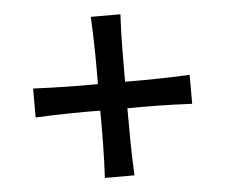

<svg xmlns="http://www.w3.org/2000/svg" viewBox="-43 -621 709 606"><g transform="rotate(-5 312.0 -318.0)"><path d="M64.5 -271.5V-363.3Q121.1 -360.8 170.2 -359.9Q219.2 -358.9 269.5 -359.4Q270 -412.1 269.3 -462.9Q268.6 -513.7 265.6 -572.8H359.4Q356.4 -513.7 356 -462.9Q355.5 -412.1 355.5 -359.4Q405.8 -358.9 454.8 -359.9Q503.9 -360.8 560.5 -363.3V-271.5Q503.9 -274.4 454.8 -275.1Q405.8 -275.9 355.5 -275.4Q355.5 -222.7 356 -172.4Q356.4 -122.1 359.4 -62.5H265.6Q268.6 -121.6 269.3 -172.1Q270 -222.7 269.5 -275.4Q219.2 -275.9 170.2 -275.1Q121.1 -274.4 64.5 -271.5Z"/></g></svg>

Font: Pinar-DS2-FD Medium
Style: Regular
Weight: 500
Designer: Amin Abedi
Version: Version 3.000